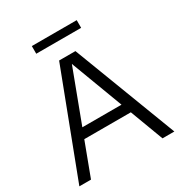

<svg xmlns="http://www.w3.org/2000/svg" viewBox="-205 -1048 1125 1193"><g transform="rotate(-30 357.5 -451.0)"><path d="M613.5 0 524 -238.5H190L100.5 0H17L299 -740H416L698.5 0ZM216.5 -308.5H497.5L357 -682ZM197 -847.5V-902.5H519V-847.5Z"/></g></svg>

Font: Encode Sans Semi Expanded
Style: Regular
Weight: 400
Width: 6
Designer: Multiple Designers
Foundry: Impallari Type
Version: Version 2.000